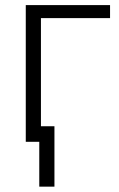

<svg xmlns="http://www.w3.org/2000/svg" viewBox="-20 -548 461 742"><path d="M405.3 -478H138.2V0H79.6V-528.3H405.3ZM190.4 173.3H131.8V-60.1H190.4Z"/></svg>

Font: Melbourne
Style: Light
Weight: 300
Designer: Google
Version: Version 2.000980; 2014